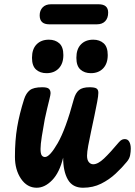

<svg xmlns="http://www.w3.org/2000/svg" viewBox="-20 -875 633 900"><path d="M152 5Q107 5 78.5 -37Q50 -79 50 -140Q50 -217 60.5 -279Q71 -341 93 -410Q102 -438 119.5 -452Q137 -466 178 -466Q201 -466 209 -459Q217 -452 217 -438Q217 -431 212 -411Q207 -391 201 -366Q195 -341 190 -317Q182 -274 176 -235.5Q170 -197 170 -177Q170 -155 175.5 -147Q181 -139 191 -139Q213 -139 250.5 -204Q288 -269 326 -410Q334 -439 350 -452.5Q366 -466 400 -466Q423 -466 432 -460.5Q441 -455 441 -440Q441 -426 435.5 -397Q430 -368 422.5 -332Q415 -296 407 -259Q399 -222 393.5 -192Q388 -162 388 -145Q388 -125 396.5 -115Q405 -105 417 -105Q439 -105 467.5 -132Q496 -159 538 -209Q546 -218 552.5 -220.5Q559 -223 565 -223Q579 -223 586 -210.5Q593 -198 593 -178Q593 -164 590 -147.5Q587 -131 574 -116Q552 -89 522 -61Q492 -33 454 -14Q416 5 369 5Q320 5 298 -33.5Q276 -72 276 -136Q259 -66 224.5 -30.5Q190 5 152 5ZM406 -532Q376 -532 357 -549Q338 -566 338 -604Q338 -645 359.5 -667Q381 -689 417 -689Q447 -689 466 -672Q485 -655 485 -617Q485 -577 463.5 -554.5Q442 -532 406 -532ZM198 -532Q168 -532 149 -549Q130 -566 130 -604Q130 -645 151.5 -667Q173 -689 209 -689Q239 -689 258 -672Q277 -655 277 -617Q277 -577 255.5 -554.5Q234 -532 198 -532ZM211 -761Q166 -761 166 -803Q166 -826 180 -840.5Q194 -855 219 -855H442Q487 -855 487 -816Q487 -790 473 -775.5Q459 -761 434 -761Z"/></svg>

Font: Pacifico
Style: Regular
Weight: 400
Designer: Vernon Adams
Foundry: Vernon Adams
Version: Version 3.010; ttfautohint (v1.8.4.7-5d5b)